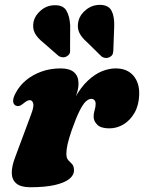

<svg xmlns="http://www.w3.org/2000/svg" viewBox="-20 -772 605 807"><path d="M45.5 -328.5Q36 -333.5 35.2 -346.8Q34.5 -360 45.5 -380.5Q61.5 -411.5 89.5 -434.8Q117.5 -458 154.5 -471.2Q191.5 -484.5 235 -484.5Q273 -484.5 291.5 -468Q310 -451.5 310 -420.5Q310 -402 303 -379.5Q296 -357 286.5 -332.8Q277 -308.5 269 -284.2Q261 -260 259.5 -238.5L249.5 -242Q268 -312 294 -359Q320 -406 349.8 -433.5Q379.5 -461 409.2 -472.8Q439 -484.5 466 -484.5Q514.5 -484.5 540.8 -453.8Q567 -423 565 -373Q563.5 -329 545.2 -297.5Q527 -266 499.2 -249.2Q471.5 -232.5 439.5 -232.5Q404 -232.5 388.8 -247.8Q373.5 -263 373.5 -281.5Q373.5 -296 377.8 -309.2Q382 -322.5 382 -335.5Q382 -345.5 377 -351Q372 -356.5 364 -356.5Q352.5 -356.5 340.2 -345Q328 -333.5 313.8 -304.8Q299.5 -276 281 -223.5Q269 -188 264 -165.8Q259 -143.5 259 -125.5Q259 -107 267 -98.8Q275 -90.5 283 -82.2Q291 -74 291 -56Q291 -35.5 270.8 -19.5Q250.5 -3.5 209.8 5.8Q169 15 107 15Q67.5 15 48.8 -0.8Q30 -16.5 29.5 -44.8Q29 -73 44 -112L110.5 -290.5Q123.5 -324.5 119.5 -337.8Q115.5 -351 105.5 -351Q100 -351 94.2 -348.2Q88.5 -345.5 79.5 -338Q68 -328.5 60.5 -326.8Q53 -325 45.5 -328.5ZM275 -664.5 274.5 -568Q275.5 -559 273.8 -550.8Q272 -542.5 262.5 -536.5Q254 -530.5 243.8 -531.2Q233.5 -532 225.5 -537.5L162.5 -592.5Q136.5 -613 126 -633.8Q115.5 -654.5 121.5 -682.5Q127.5 -707.5 152 -728.5Q176.5 -749.5 209.5 -750Q245 -751 259 -727.5Q273 -704 275 -664.5ZM460 -661 456.5 -564.5Q456.5 -554.5 454.2 -546.5Q452 -538.5 442.5 -533Q433.5 -527.5 423.5 -528.5Q413.5 -529.5 406 -535.5L346.5 -594Q321.5 -615.5 312.2 -637Q303 -658.5 310.5 -687Q317.5 -712 343 -732Q368.5 -752 401 -751.5Q436.5 -751 449 -726.5Q461.5 -702 460 -661Z"/></svg>

Font: Fraunces Black
Style: Italic
Weight: 900
Italic angle: -16°
Version: Version 1.000;[b76b70a41]